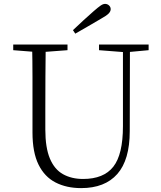

<svg xmlns="http://www.w3.org/2000/svg" viewBox="-20 -952 828 987"><path d="M355 -797Q382 -823 409.5 -848Q437 -873 462 -895Q485 -915 497.5 -923.5Q510 -932 520 -932Q532 -932 540.5 -924Q549 -916 549 -905Q549 -893 538 -882Q527 -871 498 -855Q466 -836 433 -817Q400 -798 367 -779ZM397 15Q322 15 265.5 -14Q209 -43 178 -106Q147 -169 147 -271V-387Q147 -472 147 -556Q147 -640 145 -723H215Q214 -641 213.5 -557Q213 -473 213 -387V-286Q213 -193 236.5 -137Q260 -81 304 -56.5Q348 -32 407 -32Q513 -32 562.5 -95Q612 -158 612 -303V-723H648L647 -278Q647 -130 583 -57.5Q519 15 397 15ZM48 -694V-723H327V-694L194 -684H175ZM489 -694V-723H744V-694L636 -684H618Z"/></svg>

Font: Noto Serif KR ExtraLight ExtraLight
Style: Regular
Weight: 250
Version: Version 2.003-H1;hotconv 1.1.1;makeotfexe 2.6.0